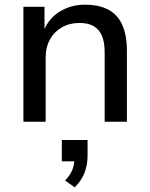

<svg xmlns="http://www.w3.org/2000/svg" viewBox="-20 -520 640 820"><path d="M80 0V-491H170V-385H165Q187 -441 235 -470.5Q283 -500 343 -500Q403 -500 443 -478.5Q483 -457 502.5 -413Q522 -369 522 -302V0H427V-297Q427 -338 416 -365.5Q405 -393 381.5 -407.5Q358 -422 319 -422Q277 -422 244 -403Q211 -384 193 -351Q175 -318 175 -276V0ZM299 280 258 251Q281 227 289.5 204Q298 181 298 157L320 169H244V78H354V144Q354 184 341 218Q328 252 299 280Z"/></svg>

Font: Nunito Sans 10pt Medium
Style: Regular
Weight: 500
Designer: Vernon Adams
Foundry: Vernon Adams
Version: Version 3.101;gftools[0.9.27]